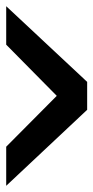

<svg xmlns="http://www.w3.org/2000/svg" viewBox="136 -794 301 619"><g transform="rotate(90 286.5 -484.5)"><path d="M331 -615H241L-3 -354H121L286 -517L450 -354H576Z"/></g></svg>

Font: Mint Spirit No2
Style: Bold
Weight: 700
Designer: HARENDAL Hirwen
Foundry: Arkandis Digital Foundry.
Version: Version 1.004;FFEdit